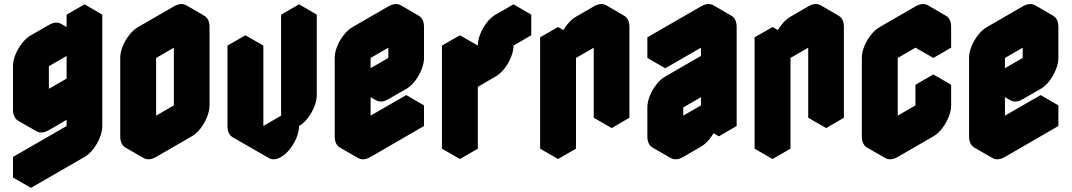

<svg xmlns="http://www.w3.org/2000/svg" viewBox="-20 -721 5196 931"><path d="M217 -90Q182 -70 156 -85Q130 -100 130 -140V-350Q130 -377 142 -406.5Q154 -436 174 -461.5Q194 -487 217 -500L303 -550Q338 -570 364 -555Q390 -540 390 -500V-600L476 -650V-110Q476 -84 464 -54Q452 -24 432.5 1.5Q413 27 390 40L130 190V90L390 -60V-290Q390 -264 378 -234Q366 -204 346 -178.5Q326 -153 303 -140ZM217 -190 390 -290V-500L217 -400ZM390 -290V-60L303 -110V-340ZM390 -60 130 90 43 40 303 -110ZM130 90V190L43 140V40ZM476 -650 390 -600 303 -650 390 -700ZM390 -600V-500L303 -550V-650ZM390 -500V-290L303 -340V-550ZM390 -290 217 -190 130 -240 303 -340ZM364 -555Q338 -570 303 -550L217 -500Q194 -487 174 -461.5Q154 -436 142 -406.5Q130 -377 130 -350V-140Q130 -100 156 -85L69 -135Q43 -150 43 -190V-400Q43 -427 55 -456.5Q67 -486 87 -511.5Q107 -537 130 -550L217 -600Q251 -620 277 -605Z M737 -540 910 -640Q944 -660 970 -645Q996 -630 996 -590V-210Q996 -184 984 -154Q972 -124 952.5 -98.5Q933 -73 910 -60L737 40Q702 60 676 45Q650 30 650 -10V-390Q650 -417 662 -446.5Q674 -476 694 -501.5Q714 -527 737 -540ZM737 -60 910 -160V-540L737 -440ZM910 -540V-160L823 -210V-590ZM910 -160 737 -60 650 -110 823 -210ZM970 -645Q944 -660 910 -640L737 -540Q714 -527 694 -501.5Q674 -476 662 -446.5Q650 -417 650 -390V-10Q650 30 676 45L589 -5Q563 -20 563 -60V-440Q563 -467 575 -496.5Q587 -526 607 -551.5Q627 -577 650 -590L823 -690Q858 -710 884 -695Z M1343 40Q1309 60 1283 45Q1257 30 1257 -10L1430 -110V-600L1516 -650V-260Q1516 -234 1504 -204Q1492 -174 1472.5 -148.5Q1453 -123 1430 -110Q1430 -84 1418 -54Q1406 -24 1386 1.5Q1366 27 1343 40ZM1170 -450 1257 -500V-10Q1222 10 1196 -5Q1170 -20 1170 -60ZM1516 -650 1430 -600 1343 -650 1430 -700ZM1430 -600V-110L1343 -160V-650ZM1430 -110 1257 -10 1170 -60 1343 -160ZM1257 -10Q1257 30 1283 45L1196 -5Q1170 -20 1170 -60ZM1257 -500 1170 -450 1083 -500 1170 -550ZM1170 -450V-60Q1170 -20 1196 -5L1109 -55Q1083 -70 1083 -110V-500Z M1777 -540 1950 -640Q1984 -660 2010 -645Q2036 -630 2036 -590V-440Q2036 -414 2024 -384Q2012 -354 1992.5 -328.5Q1973 -303 1950 -290L1863 -240Q1829 -220 1803 -235Q1777 -250 1777 -290V-60L2036 -210V-110L1777 40Q1742 60 1716 45Q1690 30 1690 -10V-390Q1690 -417 1702 -446.5Q1714 -476 1734 -501.5Q1754 -527 1777 -540ZM1950 -540 1777 -440V-290L1950 -390ZM2036 -210 1777 -60 1690 -110 1950 -260ZM1950 -540V-390L1863 -440V-590ZM1777 -290Q1777 -250 1803 -235L1716 -285Q1690 -300 1690 -340ZM1950 -390 1777 -290 1690 -340 1863 -440ZM2010 -645Q1984 -660 1950 -640L1777 -540Q1754 -527 1734 -501.5Q1714 -476 1702 -446.5Q1690 -417 1690 -390V-10Q1690 30 1716 45L1629 -5Q1603 -20 1603 -60V-440Q1603 -467 1615 -496.5Q1627 -526 1647 -551.5Q1667 -577 1690 -590L1863 -690Q1898 -710 1924 -695Z M2210 -450 2297 -500V-400L2383 -450Q2383 -477 2395 -506.5Q2407 -536 2427 -561.5Q2447 -587 2470 -600L2556 -650V-550L2470 -500Q2470 -474 2458 -444Q2446 -414 2426 -388.5Q2406 -363 2383 -350L2297 -300V0L2210 50ZM2210 -450V50L2123 0V-500ZM2556 -650 2470 -600Q2447 -587 2427 -561.5Q2407 -536 2395 -506.5Q2383 -477 2383 -450L2297 -500Q2297 -527 2309 -556.5Q2321 -586 2340.5 -611.5Q2360 -637 2383 -650L2470 -700ZM2383 -450 2297 -400 2210 -450 2297 -500ZM2297 -500 2210 -450 2123 -500 2210 -550Z M2686 -490 2773 -540V-440Q2773 -467 2785 -496.5Q2797 -526 2816.5 -551.5Q2836 -577 2859 -590L2946 -640Q2980 -660 3006 -645Q3032 -630 3032 -590V-150L2946 -100V-540L2773 -440V0L2686 50ZM2946 -540V-100L2859 -150V-590ZM2686 -490V50L2599 0V-540ZM3006 -645Q2980 -660 2946 -640L2859 -590Q2836 -577 2816.5 -551.5Q2797 -526 2785 -496.5Q2773 -467 2773 -440L2686 -490Q2686 -517 2698 -546.5Q2710 -576 2730 -601.5Q2750 -627 2773 -640L2859 -690Q2894 -710 2920 -695ZM2773 -540 2686 -490 2599 -540 2686 -590Z M3206 -490 3466 -640Q3500 -660 3526 -645Q3552 -630 3552 -590V-110L3466 -60V-160Q3466 -134 3454 -104Q3442 -74 3422 -48.5Q3402 -23 3379 -10L3293 40Q3258 60 3232 45Q3206 30 3206 -10V-150Q3206 -177 3218 -206.5Q3230 -236 3250 -261.5Q3270 -287 3293 -300L3466 -400V-540L3206 -390ZM3293 -60 3466 -160V-300L3293 -200ZM3466 -540V-400L3379 -450V-590ZM3466 -160V-60L3379 -110V-210ZM3466 -300V-160L3379 -210V-350ZM3466 -160 3293 -60 3206 -110 3379 -210ZM3466 -400 3293 -300Q3270 -287 3250 -261.5Q3230 -236 3218 -206.5Q3206 -177 3206 -150V-10Q3206 30 3232 45L3145 -5Q3119 -20 3119 -60V-200Q3119 -227 3131 -256.5Q3143 -286 3163 -311.5Q3183 -337 3206 -350L3379 -450ZM3526 -645Q3500 -660 3466 -640L3206 -490L3119 -540L3379 -690Q3414 -710 3440 -695ZM3206 -490V-390L3119 -440V-540Z M3726 -490 3813 -540V-440Q3813 -467 3825 -496.5Q3837 -526 3856.5 -551.5Q3876 -577 3899 -590L3986 -640Q4020 -660 4046 -645Q4072 -630 4072 -590V-150L3986 -100V-540L3813 -440V0L3726 50ZM3986 -540V-100L3899 -150V-590ZM3726 -490V50L3639 0V-540ZM4046 -645Q4020 -660 3986 -640L3899 -590Q3876 -577 3856.5 -551.5Q3837 -526 3825 -496.5Q3813 -467 3813 -440L3726 -490Q3726 -517 3738 -546.5Q3750 -576 3770 -601.5Q3790 -627 3813 -640L3899 -690Q3934 -710 3960 -695ZM3813 -540 3726 -490 3639 -540 3726 -590Z M4333 -540 4506 -640Q4540 -660 4566 -645Q4592 -630 4592 -590V-490L4506 -440V-540L4333 -440V-60L4506 -160V-260L4592 -310V-210Q4592 -184 4580 -154Q4568 -124 4548.5 -98.5Q4529 -73 4506 -60L4333 40Q4298 60 4272 45Q4246 30 4246 -10V-390Q4246 -417 4258 -446.5Q4270 -476 4290 -501.5Q4310 -527 4333 -540ZM4592 -310 4506 -260 4419 -310 4506 -360ZM4506 -260V-160L4419 -210V-310ZM4506 -160 4333 -60 4246 -110 4419 -210ZM4506 -540V-440L4419 -490V-590ZM4566 -645Q4540 -660 4506 -640L4333 -540Q4310 -527 4290 -501.5Q4270 -476 4258 -446.5Q4246 -417 4246 -390V-10Q4246 30 4272 45L4185 -5Q4159 -20 4159 -60V-440Q4159 -467 4171 -496.5Q4183 -526 4203 -551.5Q4223 -577 4246 -590L4419 -690Q4454 -710 4480 -695Z M4853 -540 5026 -640Q5060 -660 5086 -645Q5112 -630 5112 -590V-440Q5112 -414 5100 -384Q5088 -354 5068.5 -328.5Q5049 -303 5026 -290L4939 -240Q4905 -220 4879 -235Q4853 -250 4853 -290V-60L5112 -210V-110L4853 40Q4818 60 4792 45Q4766 30 4766 -10V-390Q4766 -417 4778 -446.5Q4790 -476 4810 -501.5Q4830 -527 4853 -540ZM5026 -540 4853 -440V-290L5026 -390ZM5112 -210 4853 -60 4766 -110 5026 -260ZM5026 -540V-390L4939 -440V-590ZM4853 -290Q4853 -250 4879 -235L4792 -285Q4766 -300 4766 -340ZM5026 -390 4853 -290 4766 -340 4939 -440ZM5086 -645Q5060 -660 5026 -640L4853 -540Q4830 -527 4810 -501.5Q4790 -476 4778 -446.5Q4766 -417 4766 -390V-10Q4766 30 4792 45L4705 -5Q4679 -20 4679 -60V-440Q4679 -467 4691 -496.5Q4703 -526 4723 -551.5Q4743 -577 4766 -590L4939 -690Q4974 -710 5000 -695Z"/></svg>

Font: Nabla Normal
Style: Regular
Weight: 400
Designer: Arthur Reinders Folmer
Version: Version 1.000